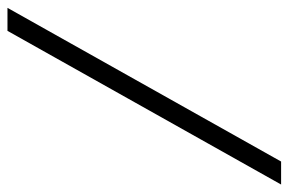

<svg xmlns="http://www.w3.org/2000/svg" viewBox="-190 -608 754 501"><g transform="rotate(90 186.5 -357.0)"><path d="M-44 0 357 -714H417L16 0Z"/></g></svg>

Font: Noto Sans Light
Style: Italic
Weight: 300
Italic angle: -12°
Designer: Monotype Design Team
Foundry: Monotype Imaging Inc.
Version: Version 2.013; ttfautohint (v1.8.4.7-5d5b)